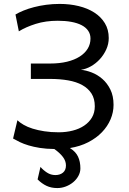

<svg xmlns="http://www.w3.org/2000/svg" viewBox="-20 -745 655 975"><path d="M136.7 -422.4H234.4Q282.2 -422.4 320.3 -431.6Q358.4 -440.9 384.8 -457.8Q411.1 -474.6 425.3 -497.8Q439.5 -521 439.5 -549.3Q439.5 -571.8 427.7 -588.9Q416 -606 394.3 -617.2Q372.6 -628.4 342 -634Q311.5 -639.6 273.4 -639.6Q211.9 -639.6 161.6 -623.8Q111.3 -607.9 75.7 -585.9L58.6 -671.4Q75.7 -681.6 99.6 -691.4Q123.5 -701.2 152.6 -708.7Q181.6 -716.3 214.6 -720.7Q247.6 -725.1 283.2 -725.1Q334.5 -725.1 379.6 -714.1Q424.8 -703.1 458.7 -681.4Q492.7 -659.7 512.5 -627.2Q532.2 -594.7 532.2 -551.8Q532.2 -522 519.8 -494.4Q507.3 -466.8 487.3 -444.8Q467.3 -422.9 441.9 -408.4Q416.5 -394 390.6 -390.6Q416.5 -388.2 445.8 -377Q475.1 -365.7 499.8 -344.2Q524.4 -322.8 540.5 -290.3Q556.6 -257.8 556.6 -212.4Q556.6 -174.8 541.5 -139.2Q526.4 -103.5 497.8 -73.7Q469.2 -43.9 428 -22.7Q386.7 -1.5 335 6.8Q364.3 24.9 376.2 50.3Q388.2 75.7 388.2 109.9Q388.2 129.9 378.2 148.2Q368.2 166.5 351.8 180.2Q335.4 193.8 314.5 201.9Q293.5 210 271 210Q240.2 210 216.3 198.7Q192.4 187.5 170.9 166L185.5 102.5Q199.2 118.7 218.5 131.3Q237.8 144 261.2 144Q284.7 144 299.8 131.6Q314.9 119.1 314.9 95.2Q314.9 72.8 299.8 52.5Q284.7 32.2 255.9 11.7Q214.4 11.2 182.4 6.1Q150.4 1 125.2 -6.6Q100.1 -14.2 80.8 -23.4Q61.5 -32.7 46.4 -41.5L68.4 -134.3Q80.6 -122.6 99.9 -111.3Q119.1 -100.1 145.5 -91.8Q171.9 -83.5 205.1 -78.4Q238.3 -73.2 278.3 -73.2Q315.9 -73.2 349.4 -81.8Q382.8 -90.3 407.7 -107.2Q432.6 -124 447 -148.4Q461.4 -172.9 461.4 -205.1Q461.4 -243.7 444.6 -270Q427.7 -296.4 397.7 -313Q367.7 -329.6 325.9 -336.9Q284.2 -344.2 234.4 -344.2H136.7Z"/></svg>

Font: Andika FrenchTight
Style: Regular
Weight: 400
Designer: Victor Gaultney, Annie Olsen, Julie Remington, Don Collingsworth, Eric Hays, Becca Hirsbrunner
Foundry: SIL International
Version: Version 5.000 ; Dig1 Dig4Opn Dig7 LnSpcTght